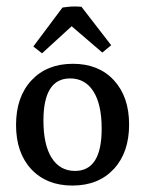

<svg xmlns="http://www.w3.org/2000/svg" viewBox="-20 -573 455 602"><path d="M207 8.8Q126 8.8 78.1 -42.5Q30.3 -93.8 30.3 -181.2Q30.3 -269 78.6 -321Q127 -373 208.5 -373Q289.6 -373 337.2 -321.3Q384.8 -269.5 384.8 -182.6Q384.8 -94.7 336.7 -43Q288.6 8.8 207 8.8ZM215.3 -37.1Q298.8 -37.1 298.8 -169.4Q298.8 -245.6 272.9 -286.4Q247.1 -327.1 199.7 -327.1Q116.2 -327.1 116.2 -194.8Q116.2 -118.7 142.1 -77.9Q168 -37.1 215.3 -37.1ZM235.4 -551.8 328.6 -431.2 300.8 -408.2 169.4 -521ZM235.4 -551.8 237.8 -521 111.8 -405.8 84.5 -427.2 175.8 -549.3Q192.4 -551.8 204.1 -552.5Q215.8 -553.2 235.4 -551.8Z"/></svg>

Font: Markazi Text
Style: Regular
Weight: 400
Designer: Borna Izadpanah (Arabic designer), Fiona Ross (Arabic design director) and Florian Runge (Latin designer)
Foundry: Borna Izadpanah and Florian Runge
Version: Version 1.000